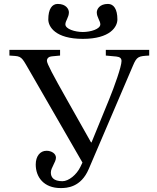

<svg xmlns="http://www.w3.org/2000/svg" viewBox="-20 -946 802 978"><path d="M226 -847C226 -810 262 -748 402 -748C542 -748 578 -810 578 -847C578 -900 559 -926 530 -926C487 -926 473 -899 473 -883C473 -858 491 -840 491 -822C491 -798 442 -783 402 -783C362 -783 313 -798 313 -822C313 -840 331 -858 331 -883C331 -899 317 -926 274 -926C245 -926 226 -900 226 -847ZM28 -663 57 -661C94 -658 96 -644 136 -576L400 -118L389 -95C370 -56 330 -23 298 -23C252 -23 239 -44 239 -67C239 -92 265 -120 265 -143C265 -164 242 -178 217 -178C184 -178 162 -150 162 -108C162 -44 203 12 289 12C320 12 392 9 432 -85L657 -611C677 -659 686 -660 740 -663V-692H519V-663L573 -658C591 -656 599 -649 599 -635C599 -607 563 -506 536 -440L446 -220L443 -222L320 -440C250 -564 219 -622 219 -636C219 -651 231 -658 244 -659L286 -663V-692H28Z"/></svg>

Font: Lingua Franca
Style: Regular
Weight: 400
Version: Version 1.19